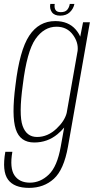

<svg xmlns="http://www.w3.org/2000/svg" viewBox="-48 -706 467 956"><path d="M96.5 229.5Q22 229.5 -8.2 188Q-38.5 146.5 -21.5 50H13.5Q-0.5 130.5 24 167Q48.5 203.5 101 203.5Q153 203.5 195 163.2Q237 123 254.5 23.5L271.5 -71Q258 -54.5 238.5 -38Q188.5 3.5 122.5 3.5Q52 3.5 30.5 -62.8Q9 -129 29 -281.5Q49.5 -455.5 97.5 -528.2Q145.5 -601 227 -601Q292.5 -601 329 -559Q344 -541.5 351.5 -523.5L365.5 -595H399.5L290.5 24Q270 139 220.2 184.2Q170.5 229.5 96.5 229.5ZM338.5 -453Q343 -494 316 -531.5Q286.5 -573 233.5 -573Q171.5 -573 128.8 -512Q86 -451 65.5 -283.5Q45 -135 64.5 -79.5Q84 -24 136.5 -24Q189.5 -24 233.5 -65.5Q273.5 -103 284 -143.5ZM251.5 -628Q222.5 -628 210.2 -645.5Q198 -663 202.5 -686.5H224.5Q221.5 -668 228.2 -656.8Q235 -645.5 254.5 -645.5Q276.5 -645.5 286.5 -657Q296.5 -668.5 299.5 -686.5H322.5Q318 -663 300 -645.5Q282 -628 251.5 -628Z"/></svg>

Font: Anybody ExtraLight
Style: Italic
Weight: 200
Italic angle: -10°
Designer: Tyler Finck
Foundry: Etcetera Type Company
Version: Version 1.010; ttfautohint (v1.8.3) -l 8 -r 50 -G 200 -x 14 